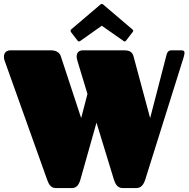

<svg xmlns="http://www.w3.org/2000/svg" viewBox="-20 -957 960 977"><path d="M659 -672C653 -690 643 -701 610 -701H403C384 -701 370 -692 370 -669C370 -662 372 -653 375 -644L425 -479L393 -356L289 -672C286 -682 273 -701 240 -701H34C15 -701 0 -691 0 -668C0 -661 1 -653 5 -644L219 -45C226 -26 235 0 264 0H346C369 0 382 -16 390 -46L471 -333L559 -45C565 -26 575 0 604 0H673C697 0 711 -16 720 -46L914 -664C917 -675 919 -683 919 -688C919 -698 913 -701 901 -701H853C831 -701 829 -684 823 -661L744 -356ZM608 -749C610 -747 612 -746 614 -746C617 -746 619 -747 622 -751L655 -794C657 -796 658 -799 658 -801C658 -803 656 -805 653 -808L505 -934C503 -935 502 -937 498 -937C495 -937 493 -935 491 -934L343 -808C340 -805 339 -803 339 -801C339 -799 340 -796 341 -794L374 -751C377 -747 380 -746 382 -746C384 -746 386 -747 389 -749L498 -826Z"/></svg>

Font: Fascinate
Style: Regular
Weight: 900
Designer: Astigmatic (AOETI)
Foundry: Astigmatic (AOETI)
Version: Version 1.000